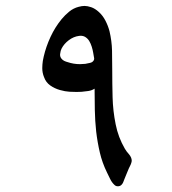

<svg xmlns="http://www.w3.org/2000/svg" viewBox="-20 -634 585 654"><path d="M302.2 -332Q292.5 -325.7 280.8 -324Q269 -322.3 257.8 -321.3Q250 -320.8 240.7 -320.8Q231.9 -320.8 217 -321.5Q202.1 -322.3 184.1 -327.4Q166 -332.5 151.1 -343Q136.2 -353.5 129.9 -371.6Q124 -385.7 124 -401.9Q124 -403.8 124.5 -414.3Q125 -424.8 128.9 -441.4Q136.7 -475.1 152.1 -508.3Q167.5 -541.5 189.9 -568.8Q201.2 -582.5 215.8 -594.5Q230.5 -606.4 248 -610.8Q258.8 -613.8 268.1 -613.8Q277.8 -613.8 290.8 -609.4Q303.7 -605 316.9 -593Q330.1 -581.1 339.1 -563.7Q348.1 -546.4 353 -527.8Q360.8 -494.6 361.6 -461.9Q362.3 -429.2 362.3 -395.5Q362.3 -349.6 363.5 -303Q364.7 -256.3 374 -210.4Q382.8 -166 405.3 -127.4Q410.2 -118.7 419.9 -107.9Q428.7 -97.2 428.7 -86.4V-85.4Q427.7 -79.1 425 -73Q422.4 -66.9 418.9 -60.5Q415 -51.8 411.4 -42.5Q407.7 -33.2 403.8 -23.9Q401.9 -20 400.4 -15.1Q398.9 -10.3 395.5 -6.3Q390.6 0 382.8 0.5H381.3Q374 0.5 369.1 -4.9Q360.8 -12.7 355.2 -24.4Q349.6 -36.1 344.7 -45.9Q328.1 -79.6 320.1 -114.3Q312 -148.9 307.6 -186Q303.7 -222.2 303 -259Q302.2 -295.9 302.2 -332ZM249 -511.7Q230.5 -509.3 214.4 -497.1Q198.2 -484.9 189.9 -468.8Q186 -461.4 185.1 -451.7Q184.6 -449.7 184.6 -447.8Q184.6 -439.9 189.5 -434.1Q193.4 -429.2 199 -426.5Q204.6 -423.8 210.4 -422.4Q230.5 -415.5 252.4 -415.5Q261.2 -415.5 270.5 -416.5Q277.3 -418 286.1 -419.7Q294.9 -421.4 298.8 -427.7Q300.8 -430.2 300.8 -435.1Q300.8 -437.5 299.3 -443.6Q297.9 -449.7 297.4 -454.6Q295.9 -463.9 292.5 -474.9Q289.1 -485.8 283.9 -494.4Q278.8 -502.9 270 -508.3Q263.2 -512.2 254.4 -512.2Q252 -512.2 249 -511.7Z"/></svg>

Font: Dima Niloofar
Style: Regular
Weight: 400
Designer: R.Balvardi
Foundry: Dima Software Group
Version: Version 3.00;November 13, 2018;FontCreator 11.5.0.2427 64-bi